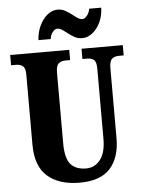

<svg xmlns="http://www.w3.org/2000/svg" viewBox="-62 -985 765 1043"><g transform="rotate(-5 321.0 -463.5)"><path d="M92 -218V-599Q92 -635 78.5 -646.5Q65 -658 39 -658H14V-714H336V-658H312Q286 -658 272.5 -645.5Q259 -633 259 -595V-210Q259 -130 287 -97Q315 -64 372 -64Q419 -64 449 -102.5Q479 -141 479 -216V-599Q479 -635 466 -646.5Q453 -658 427 -658H403V-714H628V-658H603Q577 -658 563.5 -645.5Q550 -633 550 -595V-214Q550 -108 497 -49Q444 10 330 10Q219 10 155.5 -45Q92 -100 92 -218ZM331 -808Q313 -822 303 -828Q293 -834 282 -834Q267 -834 255 -818Q243 -802 241 -781H174Q176 -823 193 -859Q210 -895 236 -916Q262 -937 292 -937Q314 -937 332.5 -927Q351 -917 374 -899Q390 -886 401 -880Q412 -874 422 -874Q435 -874 448 -890.5Q461 -907 463 -927H529Q528 -884 511.5 -848.5Q495 -813 468.5 -792Q442 -771 413 -771Q390 -771 372 -780.5Q354 -790 331 -808Z"/></g></svg>

Font: Noto Serif CondBlack
Style: Regular
Weight: 900
Width: 3
Designer: Monotype Design Team
Foundry: Monotype Imaging Inc.
Version: Version 1.001